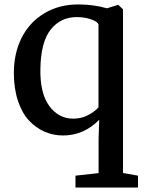

<svg xmlns="http://www.w3.org/2000/svg" viewBox="-20 -590 647 852"><path d="M259.8 11.2Q216.3 11.2 177.7 -5.6Q139.2 -22.5 108.4 -55.4Q77.6 -88.4 59.6 -142.8Q41.5 -197.3 41.5 -266.6Q41.5 -353 75.7 -421.6Q109.9 -490.2 175.5 -530.3Q241.2 -570.3 327.6 -570.3Q394.5 -570.3 454.6 -553.2L503.9 -568.4H504.9L525.9 -548.8V177.7L592.3 189.5V242.2H314.9V189.5L417.5 178.2V23.4L420.4 -58.6Q351.6 11.2 259.8 11.2ZM305.2 -63.5Q340.3 -63.5 369.4 -78.4Q398.4 -93.3 417 -113.3V-482.4Q411.1 -495.1 382.8 -504.6Q354.5 -514.2 320.8 -514.2Q249 -514.2 205.1 -459Q161.1 -403.8 159.2 -284.2Q157.2 -176.3 198.5 -119.9Q239.7 -63.5 305.2 -63.5Z"/></svg>

Font: HaufeMerriweather
Style: Regular
Weight: 400
Designer: Eben Sorkin ( eben@eyebytes.com )
Foundry: Eben Sorkin
Version: Version 1.56